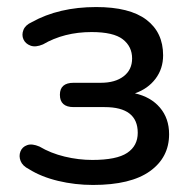

<svg xmlns="http://www.w3.org/2000/svg" viewBox="-20 -516 544 545"><path d="M244 9Q193 9 145 -2.5Q97 -14 62 -36Q44 -45 38.5 -59Q33 -73 38 -86Q43 -99 57 -104Q71 -109 92 -100Q124 -81 163.5 -71.5Q203 -62 242 -62Q311 -62 341 -82Q371 -102 371 -139Q371 -212 277 -212H189Q150 -212 150 -247Q150 -281 189 -281H266Q307 -281 331 -299.5Q355 -318 355 -350Q355 -384 328.5 -404.5Q302 -425 240 -425Q162 -425 102 -390Q81 -381 66.5 -386.5Q52 -392 46.5 -404.5Q41 -417 46.5 -431Q52 -445 70 -453Q147 -496 253 -496Q348 -496 395.5 -460Q443 -424 443 -359Q443 -321 421.5 -292.5Q400 -264 363 -251Q408 -241 434 -210.5Q460 -180 460 -135Q460 -69 405.5 -30Q351 9 244 9Z"/></svg>

Font: Chiron GoRound TC
Style: Regular
Weight: 400
Designer: Ryoko NISHIZUKA 西塚涼子 (kana, bopomofo & ideographs); Paul D. Hunt (Latin, Greek & Cyrillic); Sandoll Communications 산돌커뮤니
Foundry: Adobe
Version: Version 1.000;hotconv 1.1.1;makeotfexe 2.6.0